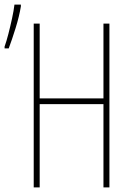

<svg xmlns="http://www.w3.org/2000/svg" viewBox="-47 -817 567 837"><path d="M-27 -614Q-19 -636 -10.5 -669Q-2 -702 5.5 -736.5Q13 -771 16 -797H44V-789Q37 -746 21 -694.5Q5 -643 -9 -606H-27ZM100 0V-714H126V-388H404V-714H430V0H404V-363H126V0Z"/></svg>

Font: Noto Sans Mono ExtraCondensed Thin
Style: Regular
Weight: 100
Width: 2
Designer: Monotype Design Team
Foundry: Monotype Imaging Inc.
Version: Version 2.014; ttfautohint (v1.8.4.7-5d5b)